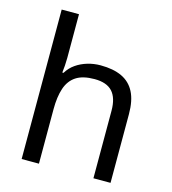

<svg xmlns="http://www.w3.org/2000/svg" viewBox="-112 -852 843 943"><g transform="rotate(15 309.0 -380.0)"><path d="M173 -537Q173 -518 171.5 -498Q170 -478 168 -462H174Q191 -490 217 -508Q243 -526 275 -535.5Q307 -545 341 -545Q406 -545 449.5 -524.5Q493 -504 515 -461Q537 -418 537 -349V0H450V-343Q450 -408 421 -440Q392 -472 330 -472Q270 -472 236 -449.5Q202 -427 187.5 -383.5Q173 -340 173 -277V0H85V-760H173Z"/></g></svg>

Font: umalayalam85
Style: Book
Weight: 400
Designer: Jelle Bosma - Monotype Design Team
Foundry: Monotype Imaging Inc.
Version: Version 2.003